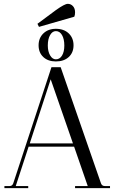

<svg xmlns="http://www.w3.org/2000/svg" viewBox="-20 -980 596 1000"><path d="M183 -840 175 -856 272 -928Q317 -960 333 -960Q349 -960 360 -948Q371 -936 371 -916Q371 -902 367 -893ZM271 -660Q230 -660 205.5 -683Q181 -706 181 -744Q181 -782 206 -806Q231 -830 271 -830Q313 -830 338 -806Q363 -782 363 -744Q363 -706 338 -683Q313 -660 271 -660ZM271 -671Q291 -671 303 -690.5Q315 -710 315 -743Q315 -777 303 -797.5Q291 -818 271 -818Q253 -818 241 -797.5Q229 -777 229 -743Q229 -712 241 -691.5Q253 -671 271 -671ZM3 0V-11H30Q44 -11 49 -25L248 -630H296L506 -25Q511 -11 526 -11H553V0H371V-11H437L366 -216H129L62 -11H127V0ZM135 -233H360L244 -567Z"/></svg>

Font: Arapey Regular-Display
Style: Regular
Weight: 400
Designer: Eduardo Rodriguez Tunni
Foundry: Eduardo Rodriguez Tunni
Version: Version 4.000